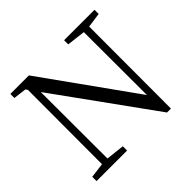

<svg xmlns="http://www.w3.org/2000/svg" viewBox="-172 -931 1142 1142"><g transform="rotate(-45 399.0 -360.5)"><path d="M755 -729H499V-694L616 -680L617 -150L203 -729H47V-695L129 -685L138 -672L137 -48L43 -36V0H300V-36L184 -49L183 -609L628 8H661L662 -681L755 -694Z"/></g></svg>

Font: Shippori Mincho
Style: Regular
Weight: 400
Designer: Bonji Tadano  Ryoko NISHIZUKA  (kana & ideographs); Frank Grießhammer (Latin, Greek & Cyrillic); Wenlong ZHANG  (bopomof
Foundry: Adobe Systems Incorporated
Version: Version 1.003;PS 1.001;hotconv 16.6.54;makeotf.lib2.5.65590